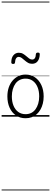

<svg xmlns="http://www.w3.org/2000/svg" viewBox="-20 -1438 629 2366"><path d="M295 19Q227 19 176.5 -15.5Q126 -50 98.5 -110.5Q71 -171 71 -250Q71 -310 87.5 -359Q104 -408 134.5 -444Q165 -480 205.5 -499.5Q246 -519 295 -519Q361 -519 411 -485Q461 -451 489.5 -390Q518 -329 518 -250Q518 -202 507.5 -161Q497 -120 478 -87Q459 -54 432 -30Q405 -6 370.5 6.5Q336 19 295 19ZM295 -31Q334 -31 365 -46.5Q396 -62 417.5 -91.5Q439 -121 451 -161.5Q463 -202 463 -250Q463 -315 442.5 -364.5Q422 -414 384.5 -441.5Q347 -469 295 -469Q256 -469 224.5 -453.5Q193 -438 171.5 -409Q150 -380 138 -339.5Q126 -299 126 -250Q126 -185 146.5 -135.5Q167 -86 205 -58.5Q243 -31 295 -31ZM141 -650Q119 -650 119 -671Q120 -728 146 -758Q172 -788 212 -788Q242 -788 264 -775Q286 -762 304 -746Q322 -730 339.5 -717Q357 -704 377 -704Q398 -704 409.5 -721Q421 -738 422 -771Q425 -790 446 -790Q460 -790 465 -785Q470 -780 470 -768Q468 -715 444 -683.5Q420 -652 375 -652Q346 -652 324 -665Q302 -678 283.5 -694.5Q265 -711 247.5 -724Q230 -737 210 -737Q191 -737 179 -720Q167 -703 165 -669Q164 -659 159 -654.5Q154 -650 141 -650ZM0 898H589V908H0ZM0 -20H589V0H0ZM0 -505H589V-500H0ZM0 -1418H589V-1408H0Z"/></svg>

Font: Playwrite FR Trad Guides
Style: Regular
Weight: 400
Designer: Veronika Burian, José Scaglione
Foundry: TypeTogether
Version: Version 1.003